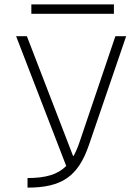

<svg xmlns="http://www.w3.org/2000/svg" viewBox="-20 -859 626 879"><path d="M106 0C263.7 0 337.9 -51.8 387.2 -195.3L557.6 -693.4H508.3L344.7 -210C336.4 -185.1 327.1 -163.6 316.9 -145H314.5L103 -693.4H53.7L283.2 -99.1C244.1 -60.1 189.9 -43.9 106 -43.9ZM123.5 -795.9H501.5V-838.9H123.5Z"/></svg>

Font: Cascadia Mono PL ExtraLight
Style: Regular
Weight: 200
Monospace: yes
Designer: Aaron Bell
Foundry: Saja Typeworks
Version: Version 2404.023